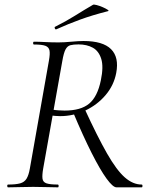

<svg xmlns="http://www.w3.org/2000/svg" viewBox="-20 -804 653 824"><path d="M15 0Q11 0 11 -6Q11 -12 15 -12Q48 -12 66.4 -17.1Q84.8 -22.2 94 -37.2Q103.2 -52.2 108.2 -81L190 -544Q195.2 -573 192.4 -587.5Q189.6 -602 174.6 -607.5Q159.6 -613 126 -613Q122 -613 122 -619Q122 -625 126 -625Q147.4 -625 174.5 -623.5Q201.6 -622 231.2 -622Q254.2 -622 286.2 -625Q318.2 -628 338.2 -628Q421.6 -628 456.6 -593Q491.6 -558 478.8 -491Q468.8 -437.8 433.1 -395.8Q397.4 -353.8 346.1 -329.7Q294.8 -305.6 238 -305.6Q230 -305.6 217.9 -306.5Q205.8 -307.4 199.8 -308.4L202.6 -333.8Q215 -331.6 230.2 -330.5Q245.4 -329.4 257.2 -329.4Q327 -329.4 362.8 -359.4Q398.6 -389.4 412.8 -459.4Q425 -517.6 414.5 -551.3Q404 -585 378.4 -599.2Q352.8 -613.4 317.2 -613.4Q295.2 -613.4 282.2 -610Q269.2 -606.6 261.3 -591.9Q253.4 -577.2 247.4 -542L165.4 -81Q160.4 -52.2 162.4 -37.2Q164.4 -22.2 179.7 -17.1Q195 -12 227.6 -12Q231.6 -12 231.6 -6Q231.6 0 228.6 0Q206.2 0 180.1 -1Q154 -2 122.4 -2Q93.4 -2 64.9 -1Q36.4 0 15 0ZM480 0Q464.6 0 437.2 -37.6Q409.8 -75.2 373.3 -147.4Q336.8 -219.6 293.8 -322L342 -339.4Q398.2 -217.4 439.3 -145.5Q480.4 -73.6 515.5 -42.8Q550.6 -12 587.8 -12Q591.6 -12 591.6 -6Q591.6 0 587.8 0Q546 0 519.6 0Q493.2 0 480 0ZM221.2 -678Q217.2 -677 215.2 -682.5Q213.2 -688 216.2 -689Q263.4 -712.6 301.8 -736.7Q340.2 -760.8 379 -783.4Q382.2 -785.6 394.9 -782.3Q407.6 -779 421.1 -773.1Q434.6 -767.2 441.9 -762.2Q449.2 -757.2 443.2 -756Q376.2 -739 324.2 -720Q272.2 -701 221.2 -678Z"/></svg>

Font: Cormorant Infant Light
Style: Italic
Weight: 300
Italic angle: -10°
Designer: Christian Thalmann (Catharsis Fonts)
Foundry: Catharsis Fonts
Version: Version 4.001